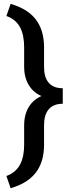

<svg xmlns="http://www.w3.org/2000/svg" viewBox="-20 -800 376 998"><path d="M35.2 178.2C168.5 140.1 209 54.2 209 -48.8V-149.4C209 -216.8 237.8 -260.7 306.2 -260.7V-341.3C237.8 -341.3 209 -384.3 209 -452.1V-552.7C209 -655.8 168.5 -741.7 35.2 -779.8L13.2 -716.8C84 -692.4 105.5 -630.9 105.5 -552.7V-452.1C105.5 -402.8 120.6 -359.9 152.3 -329.1C164.1 -317.9 178.2 -308.1 195.3 -300.8C178.2 -293 164.1 -283.7 152.3 -272.5C120.6 -241.7 105.5 -198.7 105.5 -149.4V-48.8C105.5 27.8 83.5 89.8 13.2 114.7Z"/></svg>

Font: Bert Sans Medium
Style: Regular
Weight: 500
Designer: Christian Robertson (Google), Cristiano Sobral
Foundry: Google, Cristiano Sobral
Version: Version 3.101